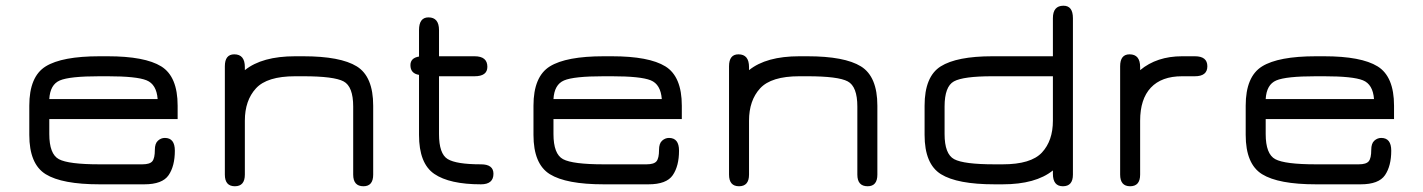

<svg xmlns="http://www.w3.org/2000/svg" viewBox="-20 -648 5004 675"><path d="M604.5 -276.4V-229.5H153.3V-176.8Q153.3 -106.4 187 -88.4Q220.7 -70.3 330.1 -70.3H480.5Q506.8 -70.3 515.6 -81.1Q524.4 -91.8 524.4 -121.1Q524.4 -143.6 535.2 -153.3Q545.9 -163.1 559.6 -163.1Q594.7 -163.1 594.7 -118.2Q594.7 -64.5 572.8 -32.2Q550.8 0 487.3 0H330.1Q198.2 0 140.6 -35.6Q83 -71.3 83 -173.8V-276.4Q83 -378.9 140.6 -414.6Q198.2 -450.2 330.1 -450.2H358.4Q489.3 -450.2 546.9 -414.6Q604.5 -378.9 604.5 -276.4ZM358.4 -379.9H330.1Q224.6 -379.9 190.4 -365.2Q156.2 -350.6 153.3 -299.8H534.2Q530.3 -351.6 495.1 -365.7Q460 -379.9 358.4 -379.9Z M1017.6 -379.9Q918.9 -379.9 879.9 -337.4Q840.8 -294.9 840.8 -223.6V-34.2Q840.8 6.8 805.7 6.8Q770.5 6.8 770.5 -34.2V-415Q770.5 -457 803.7 -457Q840.8 -457 840.8 -412.1V-401.4Q901.4 -450.2 1017.6 -450.2H1045.9Q1176.8 -450.2 1234.4 -414.6Q1292 -378.9 1292 -276.4V-34.2Q1292 6.8 1257.8 6.8Q1221.7 6.8 1221.7 -34.2V-273.4Q1221.7 -343.8 1188 -361.8Q1154.3 -379.9 1045.9 -379.9Z M1523.4 -176.8Q1523.4 -107.4 1553.7 -88.9Q1584 -70.3 1670.9 -70.3Q1714.8 -70.3 1714.8 -37.1Q1714.8 0 1670.9 0Q1560.5 0 1506.8 -36.6Q1453.1 -73.2 1453.1 -173.8V-384.8Q1422.9 -389.6 1422.9 -418.9Q1422.9 -444.3 1453.1 -449.2V-542Q1453.1 -586.9 1486.3 -586.9Q1523.4 -586.9 1523.4 -542V-450.2H1648.4Q1693.4 -450.2 1693.4 -413.1Q1693.4 -379.9 1648.4 -379.9H1523.4Z M2377 -276.4V-229.5H1925.8V-176.8Q1925.8 -106.4 1959.5 -88.4Q1993.2 -70.3 2102.5 -70.3H2252.9Q2279.3 -70.3 2288.1 -81.1Q2296.9 -91.8 2296.9 -121.1Q2296.9 -143.6 2307.6 -153.3Q2318.4 -163.1 2332 -163.1Q2367.2 -163.1 2367.2 -118.2Q2367.2 -64.5 2345.2 -32.2Q2323.2 0 2259.8 0H2102.5Q1970.7 0 1913.1 -35.6Q1855.5 -71.3 1855.5 -173.8V-276.4Q1855.5 -378.9 1913.1 -414.6Q1970.7 -450.2 2102.5 -450.2H2130.9Q2261.7 -450.2 2319.3 -414.6Q2377 -378.9 2377 -276.4ZM2130.9 -379.9H2102.5Q1997.1 -379.9 1962.9 -365.2Q1928.7 -350.6 1925.8 -299.8H2306.6Q2302.7 -351.6 2267.6 -365.7Q2232.4 -379.9 2130.9 -379.9Z M2790 -379.9Q2691.4 -379.9 2652.3 -337.4Q2613.3 -294.9 2613.3 -223.6V-34.2Q2613.3 6.8 2578.1 6.8Q2543 6.8 2543 -34.2V-415Q2543 -457 2576.2 -457Q2613.3 -457 2613.3 -412.1V-401.4Q2673.8 -450.2 2790 -450.2H2818.4Q2949.2 -450.2 3006.8 -414.6Q3064.5 -378.9 3064.5 -276.4V-34.2Q3064.5 6.8 3030.3 6.8Q2994.1 6.8 2994.1 -34.2V-273.4Q2994.1 -343.8 2960.4 -361.8Q2926.8 -379.9 2818.4 -379.9Z M3300.8 -176.8Q3300.8 -106.4 3334.5 -88.4Q3368.2 -70.3 3476.6 -70.3H3504.9Q3604.5 -70.3 3643.1 -111.8Q3681.6 -153.3 3681.6 -223.6V-379.9H3468.8Q3366.2 -379.9 3333.5 -361.8Q3300.8 -343.8 3300.8 -273.4ZM3230.5 -276.4Q3230.5 -378.9 3287.1 -414.6Q3343.8 -450.2 3468.8 -450.2H3681.6V-584Q3681.6 -627.9 3718.8 -627.9Q3752 -627.9 3752 -584V-34.2Q3752 6.8 3716.8 6.8Q3681.6 6.8 3681.6 -37.1V-48.8Q3621.1 0 3504.9 0H3476.6Q3345.7 0 3288.1 -35.6Q3230.5 -71.3 3230.5 -173.8Z M4135.7 -379.9Q4063.5 -379.9 4025.9 -339.8Q3988.3 -299.8 3988.3 -223.6V-34.2Q3988.3 6.8 3953.1 6.8Q3918 6.8 3918 -34.2V-415Q3918 -457 3951.2 -457Q3988.3 -457 3988.3 -412.1V-401.4Q4046.9 -450.2 4135.7 -450.2H4180.7Q4224.6 -450.2 4224.6 -415Q4224.6 -379.9 4180.7 -379.9Z M4880.9 -276.4V-229.5H4429.7V-176.8Q4429.7 -106.4 4463.4 -88.4Q4497.1 -70.3 4606.4 -70.3H4756.8Q4783.2 -70.3 4792 -81.1Q4800.8 -91.8 4800.8 -121.1Q4800.8 -143.6 4811.5 -153.3Q4822.3 -163.1 4835.9 -163.1Q4871.1 -163.1 4871.1 -118.2Q4871.1 -64.5 4849.1 -32.2Q4827.1 0 4763.7 0H4606.4Q4474.6 0 4417 -35.6Q4359.4 -71.3 4359.4 -173.8V-276.4Q4359.4 -378.9 4417 -414.6Q4474.6 -450.2 4606.4 -450.2H4634.8Q4765.6 -450.2 4823.2 -414.6Q4880.9 -378.9 4880.9 -276.4ZM4634.8 -379.9H4606.4Q4501 -379.9 4466.8 -365.2Q4432.6 -350.6 4429.7 -299.8H4810.5Q4806.6 -351.6 4771.5 -365.7Q4736.3 -379.9 4634.8 -379.9Z"/></svg>

Font: Jura
Style: DemiBold
Weight: 600
Version: Version 2.4